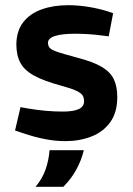

<svg xmlns="http://www.w3.org/2000/svg" viewBox="-20 -536 511 740"><path d="M232 8Q193 8 152.5 0Q112 -8 71 -22L38 -33L59 -123L87 -118Q122 -112 156 -109Q190 -106 222 -106Q263 -106 283.5 -115.5Q304 -125 304 -146Q304 -159 298.5 -168Q293 -177 274.5 -186Q256 -195 215 -206Q149 -224 111.5 -244.5Q74 -265 58.5 -294Q43 -323 43 -366Q44 -418 70 -451Q96 -484 141 -500Q186 -516 243 -516Q281 -516 321 -509.5Q361 -503 396 -492L416 -485L399 -396L382 -398Q346 -403 318.5 -404.5Q291 -406 269 -406Q220 -406 192.5 -397.5Q165 -389 165 -371Q165 -358 172.5 -350.5Q180 -343 204 -335Q228 -327 277 -314Q339 -298 372.5 -278Q406 -258 419 -230Q432 -202 432 -162Q432 -102 404.5 -64.5Q377 -27 331.5 -9.5Q286 8 232 8ZM117 184Q143 153 155.5 117.5Q168 82 171 43H303Q294 81 274.5 117Q255 153 224 184Z"/></svg>

Font: REM Medium
Style: Regular
Weight: 500
Designer: Octavio Pardo
Foundry: Ashler Design
Version: Version 1.005;gftools[0.9.28]